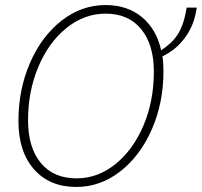

<svg xmlns="http://www.w3.org/2000/svg" viewBox="-20 -730 799 760"><path d="M759 -700 755 -679Q744 -622 709 -576.5Q674 -531 623 -507Q627 -483 627 -448Q627 -323 581 -218Q535 -113 456 -51.5Q377 10 282 10Q176 10 114.5 -60Q53 -130 53 -251Q53 -376 99 -481.5Q145 -587 224 -648.5Q303 -710 398 -710Q484 -710 541.5 -662.5Q599 -615 618 -531Q661 -559 683 -593Q705 -627 715 -679L719 -700ZM589 -446Q589 -553 539 -614.5Q489 -676 398 -676Q314 -676 243.5 -619.5Q173 -563 132 -466Q91 -369 91 -254Q91 -146 141.5 -85Q192 -24 283 -24Q367 -24 437 -80.5Q507 -137 548 -233.5Q589 -330 589 -446Z"/></svg>

Font: Sarabun Thin
Style: Italic
Weight: 250
Italic angle: -10°
Designer: Suppakit Chalermlarp | Katatrad Co.,Ltd.
Foundry: Cadson Demak Co.,Ltd.
Version: Version 1.000; ttfautohint (v1.6)